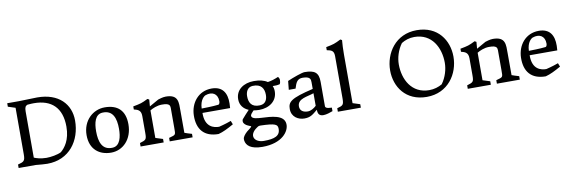

<svg xmlns="http://www.w3.org/2000/svg" viewBox="-66 -1370 6482 2181"><g transform="rotate(-10 3175.0 -279.0)"><path d="M49.8 0H247.6C297.4 4.9 349.6 9.3 379.9 9.3C634.8 9.3 774.9 -189.5 774.9 -420.4C774.9 -607.9 644.5 -752.9 396 -752.9C317.4 -752.9 264.2 -747.1 185.5 -747.1H49.8V-707L134.3 -679.7V-142.6C134.3 -64 118.2 -58.6 49.8 -40ZM239.7 -86.4V-619.1C239.7 -666.5 250 -681.6 272.9 -690.9C308.1 -694.3 337.9 -694.8 347.7 -694.8C550.8 -694.8 666 -585.9 666 -369.6C666 -211.9 599.1 -132.3 553.2 -93.3C511.7 -71.8 434.1 -58.6 382.3 -58.6C314.5 -58.6 260.7 -76.7 239.7 -86.4Z M874.5 -232.4C874.5 -67.4 981.4 10.7 1116.7 10.7C1252.9 10.7 1364.3 -100.6 1364.3 -273.4C1364.3 -433.6 1278.3 -508.8 1130.9 -508.8C995.6 -508.8 874.5 -401.4 874.5 -232.4ZM988.8 -256.3C988.8 -355.5 1010.3 -449.2 1095.7 -454.1C1216.8 -460.9 1250 -362.8 1250 -241.2C1250 -148.4 1228.5 -47.4 1143.6 -42C1021.5 -34.2 988.8 -134.8 988.8 -256.3Z M1456.5 0H1722.7V-40L1638.2 -66.9V-384.3C1667 -402.3 1721.2 -426.8 1775.9 -426.8C1827.1 -426.8 1845.7 -420.9 1860.8 -406.2C1866.2 -400.4 1870.1 -386.7 1870.1 -373.5V-143.6C1870.1 -54.7 1873 -63.5 1792.5 -40V0H2056.6V-40C2037.6 -43.9 1973.1 -66.9 1973.1 -66.9L1972.7 -318.4C1972.2 -416 1984.4 -508.8 1835.4 -508.8C1798.8 -508.8 1759.3 -494.1 1746.6 -490.7C1696.3 -462.4 1639.6 -430.2 1639.6 -430.2L1646 -508.3L1626.5 -518.6C1553.7 -482.4 1543 -480 1453.6 -462.9V-427.7C1495.1 -417 1535.6 -407.7 1535.6 -338.4V-142.6C1535.6 -65.4 1528.3 -62 1456.5 -40Z M2113.3 -242.2C2109.9 -82 2188 14.2 2354 14.2C2408.2 0 2460.9 -25.9 2532.2 -66.4L2515.6 -108.4C2447.8 -83 2374.5 -65.9 2374.5 -65.9C2316.9 -65.9 2211.9 -85.9 2214.8 -253.4H2533.7C2533.7 -253.4 2536.1 -287.6 2536.6 -306.2C2539.1 -428.7 2488.8 -508.8 2364.3 -508.8C2210.9 -508.8 2116.2 -385.7 2113.3 -242.2ZM2214.8 -304.2C2217.8 -403.8 2268.6 -439.9 2283.7 -445.3C2362.3 -474.1 2426.8 -439.9 2426.8 -351.1C2426.8 -334 2419.9 -315.4 2409.2 -314C2393.1 -312 2343.8 -306.2 2214.8 -304.2Z M2648.4 -76.2C2650.4 -52.2 2676.8 -32.7 2695.3 -24.9C2710 -19 2713.4 -15.6 2728 -11.2C2732.9 -9.3 2735.4 -6.3 2730.5 -1C2713.9 17.6 2694.3 27.8 2677.2 43C2646 70.8 2628.9 99.1 2627 113.3C2626 119.1 2626 127.9 2627.4 138.7C2636.2 194.8 2683.6 244.6 2820.8 244.6C3047.9 244.6 3138.2 120.1 3132.3 34.7C3125 -72.3 2977.5 -76.7 2863.8 -82.5C2821.8 -85.4 2757.3 -87.9 2752.9 -122.1C2750.5 -139.6 2774.4 -163.6 2791 -181.2C2811.5 -178.2 2833.5 -175.3 2856.4 -175.3C2972.2 -175.3 3066.4 -240.7 3066.4 -353C3066.4 -376.5 3062 -397.5 3053.7 -415.5C3080.6 -414.6 3108.4 -415 3136.7 -422.9C3142.6 -432.6 3146.5 -449.7 3146.5 -470.2C3146.5 -480.5 3142.1 -496.1 3130.4 -507.3C3088.9 -489.7 3050.8 -476.6 3007.3 -470.2C2969.7 -496.1 2916 -508.8 2851.6 -508.8C2735.4 -508.8 2641.1 -445.8 2641.1 -335.4C2641.1 -267.1 2679.7 -221.2 2738.3 -196.8C2706.5 -165 2681.2 -133.8 2654.8 -104.5C2648.9 -97.2 2647.5 -84 2648.4 -76.2ZM2874 -225.1C2773.4 -220.2 2747.1 -282.2 2747.1 -352.1C2747.1 -400.9 2768.6 -454.1 2828.6 -457C2928.7 -461.9 2960 -401.9 2960 -332C2960 -284.2 2943.8 -228.5 2874 -225.1ZM2794.9 18.1C2805.2 10.7 2814.9 1 2839.8 2C3009.3 6.8 3033.2 23.4 3035.6 68.4C3040 156.7 2968.8 180.7 2847.7 180.7C2737.3 180.7 2688.5 90.8 2794.9 18.1Z M3199.2 -124C3199.2 -31.2 3276.9 9.8 3344.2 9.8C3412.6 9.8 3438 -11.7 3500.5 -63.5C3500.5 -14.2 3518.6 9.8 3564.5 9.8C3600.6 9.8 3647 -7.3 3672.9 -17.1V-57.6C3672.9 -60.5 3598.1 -52.7 3598.1 -87.4V-368.2C3598.1 -475.6 3553.2 -508.8 3436.5 -508.8C3407.7 -508.8 3300.8 -470.7 3236.3 -442.4L3226.1 -341.8H3304.2C3326.2 -414.1 3343.3 -449.7 3405.3 -449.7C3493.2 -448.2 3495.6 -415.5 3495.6 -379.4V-304.7C3232.4 -242.7 3199.2 -206.5 3199.2 -124ZM3306.6 -136.2C3306.6 -227.1 3424.8 -228.5 3495.6 -254.9V-109.9C3468.3 -84 3432.6 -62.5 3397.9 -62.5C3346.7 -62.5 3306.6 -84 3306.6 -136.2Z M3731.9 0H3997.1V-40L3913.1 -66.9V-439.5C3913.1 -559.1 3910.6 -701.7 3919.9 -793L3901.9 -803.2C3829.6 -767.1 3817.9 -762.7 3729 -745.6V-710C3771.5 -699.7 3810.5 -698.2 3810.5 -628.4V-142.6C3810.5 -64 3800.3 -58.6 3731.9 -40Z M4397.9 -357.4C4397.9 -169.9 4514.2 9.8 4757.3 9.8C5003.9 9.8 5133.8 -190.9 5133.8 -388.7C5133.8 -576.2 5017.1 -756.8 4773.9 -756.8C4527.3 -756.8 4397.9 -555.2 4397.9 -357.4ZM4506.8 -408.2C4506.8 -484.4 4531.7 -570.8 4584 -642.1C4625 -668 4676.8 -685.5 4732.9 -685.5C4936.5 -685.5 5024.9 -510.3 5024.9 -337.9C5024.9 -261.7 4999.5 -172.9 4947.3 -101.6C4906.2 -77.6 4854.5 -61 4798.3 -61C4594.7 -61 4506.8 -235.8 4506.8 -408.2Z M5230.5 0H5496.6V-40L5412.1 -66.9V-384.3C5440.9 -402.3 5495.1 -426.8 5549.8 -426.8C5601.1 -426.8 5619.6 -420.9 5634.8 -406.2C5640.1 -400.4 5644 -386.7 5644 -373.5V-143.6C5644 -54.7 5647 -63.5 5566.4 -40V0H5830.6V-40C5811.5 -43.9 5747.1 -66.9 5747.1 -66.9L5746.6 -318.4C5746.1 -416 5758.3 -508.8 5609.4 -508.8C5572.8 -508.8 5533.2 -494.1 5520.5 -490.7C5470.2 -462.4 5413.6 -430.2 5413.6 -430.2L5419.9 -508.3L5400.4 -518.6C5327.6 -482.4 5316.9 -480 5227.5 -462.9V-427.7C5269 -417 5309.6 -407.7 5309.6 -338.4V-142.6C5309.6 -65.4 5302.2 -62 5230.5 -40Z M5887.2 -242.2C5883.8 -82 5961.9 14.2 6127.9 14.2C6182.1 0 6234.9 -25.9 6306.2 -66.4L6289.6 -108.4C6221.7 -83 6148.4 -65.9 6148.4 -65.9C6090.8 -65.9 5985.8 -85.9 5988.8 -253.4H6307.6C6307.6 -253.4 6310.1 -287.6 6310.5 -306.2C6313 -428.7 6262.7 -508.8 6138.2 -508.8C5984.9 -508.8 5890.1 -385.7 5887.2 -242.2ZM5988.8 -304.2C5991.7 -403.8 6042.5 -439.9 6057.6 -445.3C6136.2 -474.1 6200.7 -439.9 6200.7 -351.1C6200.7 -334 6193.8 -315.4 6183.1 -314C6167 -312 6117.7 -306.2 5988.8 -304.2Z"/></g></svg>

Font: Donegal One
Style: Regular
Weight: 400
Designer: Gary Lonergan
Foundry: Sorkin Type Co.
Version: Version 1.004